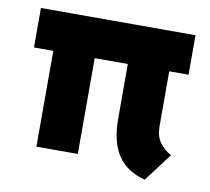

<svg xmlns="http://www.w3.org/2000/svg" viewBox="-65 -563 751 685"><g transform="rotate(10 310.0 -220.5)"><path d="M501 49Q435 32 402.5 -16Q370 -64 370 -150V-347H250V0H100V-347H30V-490H590V-347H520V-150Q520 -112 536 -90Q552 -68 578 -53Z"/></g></svg>

Font: Braah One
Style: Regular
Weight: 400
Designer: Ashish Kumar
Foundry: Ashish Kumar
Version: Version 1.001; ttfautohint (v1.8.4.7-5d5b);gftools[0.9.29]